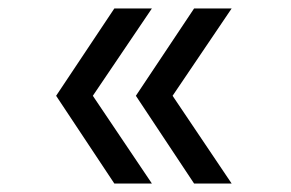

<svg xmlns="http://www.w3.org/2000/svg" viewBox="-20 -499 690 455"><path d="M251 -64 113 -272 251 -479H340L200 -272L340 -64ZM440 -64 302 -272 440 -479H529L389 -272L529 -64Z"/></svg>

Font: Azeret Mono Thin Light
Style: Regular
Weight: 300
Version: Version 1.002